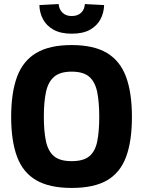

<svg xmlns="http://www.w3.org/2000/svg" viewBox="-20 -914 705 946"><path d="M333 12Q224 12 158.5 -26Q93 -64 64 -142Q35 -220 35 -338Q35 -457 64 -535.5Q93 -614 158.5 -653Q224 -692 333 -692Q442 -692 507 -653Q572 -614 601 -535.5Q630 -457 630 -338Q630 -218 601 -140.5Q572 -63 507.5 -25.5Q443 12 333 12ZM333 -120Q391 -120 420 -144Q449 -168 459 -217Q469 -266 469 -338Q469 -410 459 -460Q449 -510 420 -535.5Q391 -561 333 -561Q276 -561 246.5 -535.5Q217 -510 206.5 -460.5Q196 -411 196 -338Q196 -267 206.5 -218Q217 -169 246 -144.5Q275 -120 333 -120ZM333 -748Q279 -748 244 -767.5Q209 -787 192 -819Q175 -851 174 -889L269 -894Q271 -868 288 -851.5Q305 -835 333 -835Q363 -835 380 -851.5Q397 -868 398 -894L493 -889Q492 -851 475 -819Q458 -787 423.5 -767.5Q389 -748 333 -748Z"/></svg>

Font: Cairo Play ExtraBold
Style: Regular
Weight: 800
Version: Version 3.119